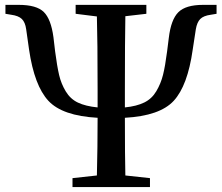

<svg xmlns="http://www.w3.org/2000/svg" viewBox="-20 -757 898 777"><path d="M801.8 -737.3H856.4V-701.2L833 -697.3Q803.7 -693.4 790.5 -680.2Q777.3 -667 772.5 -638.7L759.8 -555.7Q739.3 -410.2 683.1 -349.1Q627 -288.1 485.4 -280.3Q485.4 -124 487.3 -46.9L586.9 -36.1V0H273.4V-36.1L372.1 -46.9Q375 -161.1 375 -280.3Q232.4 -288.1 175.8 -349.1Q119.1 -410.2 97.7 -555.7L85.9 -638.7Q82 -667 68.4 -680.2Q54.7 -693.4 25.4 -697.3L2 -701.2V-737.3H55.7Q127.9 -737.3 157.2 -708.5Q186.5 -679.7 196.3 -606.4L203.1 -548.8Q210.9 -489.3 219.2 -453.6Q227.5 -418 246.1 -387.2Q264.6 -356.4 295.4 -341.8Q326.2 -327.1 375 -322.3V-393.6Q375 -592.8 372.1 -690.4L286.1 -701.2V-737.3H572.3V-701.2L487.3 -691.4Q485.4 -594.7 485.4 -393.6V-322.3Q533.2 -327.1 564 -342.3Q594.7 -357.4 612.8 -388.2Q630.9 -418.9 639.6 -453.6Q648.4 -488.3 656.2 -548.8L663.1 -603.5Q671.9 -677.7 701.7 -707.5Q731.4 -737.3 801.8 -737.3Z"/></svg>

Font: GenYoMin TW TTF SemiBold
Style: Regular
Weight: 600
Version: Version 1.300